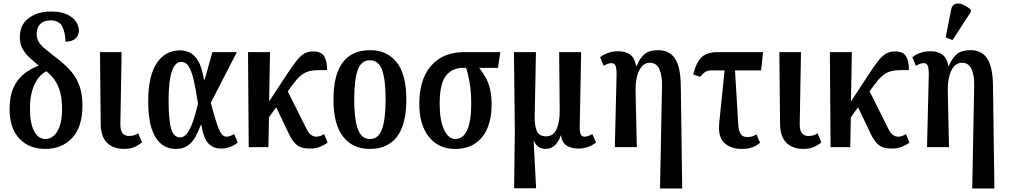

<svg xmlns="http://www.w3.org/2000/svg" viewBox="-20 -830 5690 1083"><path d="M235 10Q144 10 89 -48.5Q34 -107 34 -214Q34 -285 55 -333Q76 -381 113.5 -411.5Q151 -442 199 -460Q169 -484 145 -506.5Q121 -529 106.5 -556Q92 -583 92 -621Q92 -690 141.5 -727.5Q191 -765 268 -765Q324 -765 358.5 -748.5Q393 -732 409 -707.5Q425 -683 425 -660Q425 -628 404.5 -611.5Q384 -595 349 -595Q349 -645 331.5 -680Q314 -715 265 -715Q228 -715 207.5 -695Q187 -675 187 -639Q187 -612 199.5 -592Q212 -572 237 -552Q262 -532 299 -503Q344 -469 377 -432Q410 -395 427.5 -347.5Q445 -300 445 -234Q445 -115 387.5 -52.5Q330 10 235 10ZM236 -46Q277 -46 303.5 -89.5Q330 -133 330 -215Q330 -273 318.5 -313Q307 -353 287.5 -380Q268 -407 242 -428Q220 -418 199 -393.5Q178 -369 163.5 -325Q149 -281 149 -214Q149 -134 172.5 -90Q196 -46 236 -46Z M680 10Q618 10 583 -25.5Q548 -61 548 -135L544 -536H666L659 -134Q658 -96 670.5 -79.5Q683 -63 708 -63Q724 -63 735.5 -66.5Q747 -70 760 -78L781 -27Q764 -12 739 -1Q714 10 680 10Z M970 10Q926 10 891 -17Q856 -44 836 -102.5Q816 -161 816 -257Q816 -403 864.5 -474.5Q913 -546 995 -546Q1025 -546 1051.5 -533Q1078 -520 1098.5 -485Q1119 -450 1130 -382H1135L1178 -536H1316L1169 -250Q1191 -166 1205.5 -125.5Q1220 -85 1231.5 -72Q1243 -59 1258 -59Q1268 -59 1279.5 -63.5Q1291 -68 1301 -74L1321 -26Q1303 -11 1278.5 -1.5Q1254 8 1226 8Q1185 8 1157 -19Q1129 -46 1116 -124H1112Q1099 -89 1082.5 -58.5Q1066 -28 1039.5 -9Q1013 10 970 10ZM995 -55Q1021 -55 1040 -84.5Q1059 -114 1073 -158Q1087 -202 1097 -245Q1084 -331 1071.5 -382.5Q1059 -434 1043 -457.5Q1027 -481 1003 -481Q931 -481 931 -265Q931 -152 945.5 -103.5Q960 -55 995 -55Z M1383 0 1379 -536H1503L1498 -258L1598 -410Q1626 -453 1648 -482Q1670 -511 1692.5 -525.5Q1715 -540 1747 -540Q1791 -540 1808 -513.5Q1825 -487 1825 -435Q1785 -435 1758 -433.5Q1731 -432 1710.5 -424Q1690 -416 1671 -399Q1652 -382 1629 -350L1603 -315L1708 -105Q1720 -80 1734 -69.5Q1748 -59 1765 -59Q1775 -59 1786.5 -63Q1798 -67 1808 -74L1828 -26Q1815 -15 1789 -3.5Q1763 8 1729 8Q1679 8 1654.5 -12Q1630 -32 1610 -74L1538 -225L1497 -168L1494 0Z M2065 10Q1970 10 1915.5 -59Q1861 -128 1861 -269Q1861 -547 2068 -547Q2163 -547 2217.5 -478.5Q2272 -410 2272 -269Q2272 -128 2219.5 -59Q2167 10 2065 10ZM2067 -46Q2116 -46 2135.5 -103Q2155 -160 2155 -269Q2155 -379 2135.5 -434.5Q2116 -490 2066 -490Q2017 -490 1997.5 -434.5Q1978 -379 1978 -269Q1978 -160 1998 -103Q2018 -46 2067 -46Z M2547 10Q2453 10 2399 -58.5Q2345 -127 2345 -243Q2345 -384 2412.5 -460Q2480 -536 2597 -536H2802L2789 -447H2683Q2702 -423 2718 -395.5Q2734 -368 2743.5 -330Q2753 -292 2753 -237Q2753 -166 2730.5 -110Q2708 -54 2662 -22Q2616 10 2547 10ZM2549 -46Q2593 -46 2615.5 -97Q2638 -148 2638 -243Q2638 -316 2628 -369.5Q2618 -423 2609 -447H2590Q2530 -447 2495 -402Q2460 -357 2460 -245Q2460 -152 2484.5 -99Q2509 -46 2549 -46Z M2880 232 2884 -94 2879 -536H3003L2996 -172Q2995 -122 3008 -91.5Q3021 -61 3060 -61Q3102 -61 3120 -102.5Q3138 -144 3137 -210L3134 -536H3258L3250 -114Q3250 -81 3257 -70Q3264 -59 3278 -59Q3288 -59 3299.5 -63.5Q3311 -68 3321 -74L3342 -26Q3318 -8 3293.5 0Q3269 8 3243 8Q3205 8 3177.5 -8Q3150 -24 3145 -66H3143Q3133 -33 3111 -11.5Q3089 10 3059 10Q3036 10 3019 -0.5Q3002 -11 2992 -35H2990L3004 232Z M3703 233 3714 -340Q3716 -403 3699.5 -439.5Q3683 -476 3646 -476Q3616 -476 3598 -453Q3580 -430 3572 -393.5Q3564 -357 3565 -316L3572 0H3448L3458 -409Q3458 -445 3452 -459.5Q3446 -474 3428 -474Q3412 -474 3385 -459L3365 -507Q3383 -522 3409.5 -531.5Q3436 -541 3467 -541Q3509 -541 3534.5 -522Q3560 -503 3568 -458H3571Q3590 -504 3617 -525.5Q3644 -547 3692 -547Q3756 -547 3787 -500.5Q3818 -454 3820 -352L3828 233Z M4166 10Q4103 10 4066 -23.5Q4029 -57 4037 -137L4067 -433H3994Q3974 -433 3960.5 -425.5Q3947 -418 3929 -397L3890 -410Q3909 -483 3940 -509.5Q3971 -536 4026 -536H4284L4273 -433H4126L4144 -130Q4146 -93 4157.5 -75Q4169 -57 4195 -57Q4209 -57 4220.5 -60Q4232 -63 4247 -72L4267 -25Q4250 -9 4224 0.5Q4198 10 4166 10Z M4512 10Q4450 10 4415 -25.5Q4380 -61 4380 -135L4376 -536H4498L4491 -134Q4490 -96 4502.5 -79.5Q4515 -63 4540 -63Q4556 -63 4567.5 -66.5Q4579 -70 4592 -78L4613 -27Q4596 -12 4571 -1Q4546 10 4512 10Z M4665 0 4661 -536H4785L4780 -258L4880 -410Q4908 -453 4930 -482Q4952 -511 4974.5 -525.5Q4997 -540 5029 -540Q5073 -540 5090 -513.5Q5107 -487 5107 -435Q5067 -435 5040 -433.5Q5013 -432 4992.5 -424Q4972 -416 4953 -399Q4934 -382 4911 -350L4885 -315L4990 -105Q5002 -80 5016 -69.5Q5030 -59 5047 -59Q5057 -59 5068.5 -63Q5080 -67 5090 -74L5110 -26Q5097 -15 5071 -3.5Q5045 8 5011 8Q4961 8 4936.5 -12Q4912 -32 4892 -74L4820 -225L4779 -168L4776 0Z M5464 233 5475 -340Q5477 -403 5460.5 -439.5Q5444 -476 5407 -476Q5377 -476 5359 -453Q5341 -430 5333 -393.5Q5325 -357 5326 -316L5333 0H5209L5219 -409Q5219 -445 5213 -459.5Q5207 -474 5189 -474Q5173 -474 5146 -459L5126 -507Q5144 -522 5170.5 -531.5Q5197 -541 5228 -541Q5270 -541 5295.5 -522Q5321 -503 5329 -458H5332Q5351 -504 5378 -525.5Q5405 -547 5453 -547Q5517 -547 5548 -500.5Q5579 -454 5581 -352L5589 233ZM5353 -604 5314 -619 5345 -775Q5350 -802 5368.5 -808Q5387 -814 5410.5 -804.5Q5434 -795 5456 -775V-763Z"/></svg>

Font: Noto Serif ExtraCondensed SemiBold
Style: Regular
Weight: 600
Width: 2
Designer: Monotype Design Team
Foundry: Monotype Imaging Inc.
Version: Version 2.015; ttfautohint (v1.8.4.7-5d5b)